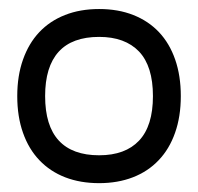

<svg xmlns="http://www.w3.org/2000/svg" viewBox="-20 -414 448 434"><path d="M204.1 -393.6Q247.1 -393.6 281.2 -380.1Q315.4 -366.7 339.4 -341.3Q363.3 -315.9 376 -279.3Q388.7 -242.7 388.7 -196.8Q388.7 -150.4 375.7 -113.8Q362.8 -77.1 338.6 -51.8Q314.5 -26.4 280.3 -13.2Q246.1 0 204.1 0Q161.6 0 127.4 -13.2Q93.3 -26.4 69.1 -51.8Q44.9 -77.1 32 -113.8Q19 -150.4 19 -196.8Q19 -242.7 32 -279.3Q44.9 -315.9 68.8 -341.3Q92.8 -366.7 127 -380.1Q161.1 -393.6 204.1 -393.6ZM294.4 -297.4Q262.7 -330.6 204.1 -330.6Q143.1 -330.6 112.5 -296.9Q82 -263.2 82 -196.8Q82 -129.9 112.8 -96.4Q143.6 -63 204.1 -63Q263.2 -63 294.4 -96.2Q325.7 -129.4 325.7 -196.8Q325.7 -264.2 294.4 -297.4Z"/></svg>

Font: Fibel Sued LRS
Style: Regular
Weight: 400
Designer: Peter Wiegel
Foundry: Peter Wiegel
Version: Version 000.000